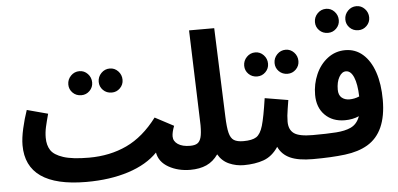

<svg xmlns="http://www.w3.org/2000/svg" viewBox="-53 -897 2128 1026"><g transform="rotate(-5 1011.0 -384.0)"><path d="M1002 -61Q1002 -30 983.5 -12.5Q965 5 931 5Q865 5 814.5 -23.5Q764 -52 755 -103Q697 -43 598 -11Q499 21 372 21H371H370Q48 20 48 -204Q48 -242 59.5 -293Q71 -344 87 -390L199 -360Q188 -320 181.5 -291Q175 -262 175 -233Q175 -193 192.5 -166Q210 -139 259 -123Q308 -107 397 -107Q509 -107 599.5 -149.5Q690 -192 764 -290L864 -237Q851 -203 851 -181Q851 -155 875 -139Q899 -123 940 -123Q970 -123 986 -105.5Q1002 -88 1002 -61ZM320 -506Q320 -533 339 -552.5Q358 -572 385 -572Q411 -572 429.5 -552.5Q448 -533 448 -506Q448 -480 429.5 -461.5Q411 -443 385 -443Q357 -443 338.5 -461.5Q320 -480 320 -506ZM483 -506Q483 -533 502 -552.5Q521 -572 548 -572Q574 -572 592.5 -552.5Q611 -533 611 -506Q611 -480 592.5 -461.5Q574 -443 548 -443Q520 -443 501.5 -461.5Q483 -480 483 -506Z M1288 -61Q1288 -31 1269.5 -13Q1251 5 1218 5Q1176 5 1138.5 -11.5Q1101 -28 1080 -65Q1054 -28 1017.5 -11.5Q981 5 930 5L940 -123Q966 -123 979.5 -132Q993 -141 999 -163Q1005 -185 1005 -227L1004 -261L988 -738H1123L1141 -263Q1143 -204 1150.5 -174.5Q1158 -145 1175.5 -134Q1193 -123 1227 -123Q1256 -123 1272 -105.5Q1288 -88 1288 -61Z M1659 -61Q1659 -30 1640.5 -12.5Q1622 5 1588 5Q1510 5 1466 -15Q1422 -35 1403 -77Q1370 -28 1324 -11.5Q1278 5 1216 5L1226 -123Q1273 -123 1295.5 -137.5Q1318 -152 1331 -196Q1344 -240 1359 -342L1484 -321Q1483 -312 1476.5 -274Q1470 -236 1470 -206Q1470 -163 1497.5 -143Q1525 -123 1598 -123Q1627 -123 1643 -105.5Q1659 -88 1659 -61ZM1265 -524Q1265 -551 1284 -570.5Q1303 -590 1330 -590Q1356 -590 1374.5 -570.5Q1393 -551 1393 -524Q1393 -498 1374.5 -479.5Q1356 -461 1330 -461Q1302 -461 1283.5 -479.5Q1265 -498 1265 -524ZM1428 -524Q1428 -551 1447 -570.5Q1466 -590 1493 -590Q1519 -590 1537.5 -570.5Q1556 -551 1556 -524Q1556 -498 1537.5 -479.5Q1519 -461 1493 -461Q1465 -461 1446.5 -479.5Q1428 -498 1428 -524Z M1987 -278Q1987 -104 1882 -42Q1833 -13 1760.5 -4Q1688 5 1587 5L1596 -123Q1675 -123 1723.5 -126.5Q1772 -130 1802 -144Q1837 -160 1852 -202Q1818 -187 1776 -187Q1710 -187 1669.5 -227.5Q1629 -268 1629 -336Q1629 -394 1651.5 -445.5Q1674 -497 1715.5 -528.5Q1757 -560 1810 -560Q1864 -560 1904 -525Q1944 -490 1965.5 -426.5Q1987 -363 1987 -278ZM1810 -296Q1837 -296 1863 -307Q1861 -374 1845.5 -410.5Q1830 -447 1804 -447Q1782 -447 1767 -420.5Q1752 -394 1752 -353Q1752 -324 1768.5 -310Q1785 -296 1810 -296ZM1662 -723Q1662 -750 1681 -769.5Q1700 -789 1727 -789Q1753 -789 1771.5 -769.5Q1790 -750 1790 -723Q1790 -697 1771.5 -678.5Q1753 -660 1727 -660Q1699 -660 1680.5 -678.5Q1662 -697 1662 -723ZM1825 -723Q1825 -750 1844 -769.5Q1863 -789 1890 -789Q1916 -789 1934.5 -769.5Q1953 -750 1953 -723Q1953 -697 1934.5 -678.5Q1916 -660 1890 -660Q1862 -660 1843.5 -678.5Q1825 -697 1825 -723Z"/></g></svg>

Font: Noto Sans Arabic Cond
Style: Bold
Weight: 700
Width: 3
Designer: Nadine Chahine
Foundry: Monotype Imaging Inc.
Version: Version 1.001